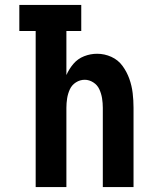

<svg xmlns="http://www.w3.org/2000/svg" viewBox="-20 -755 616 775"><path d="M124 0H248V-320Q248 -339 251 -358Q254 -377 262 -394.5Q270 -412 286.5 -422.5Q303 -433 322 -433Q340 -433 356.5 -422.5Q373 -412 381 -394.5Q389 -377 392 -358Q395 -339 395 -320V0H519V-320Q519 -350 515.5 -379.5Q512 -409 502 -437Q492 -465 474.5 -489Q457 -513 429.5 -525.5Q402 -538 372 -538Q345 -538 319.5 -528Q294 -518 276.5 -497.5Q259 -477 248 -452V-630H308V-735H58V-630H124Z"/></svg>

Font: Iosevka Sparkle
Style: Bold
Weight: 700
Designer: Belleve Invis
Foundry: Belleve Invis
Version: Version 4.5.0; ttfautohint (v1.8.3)